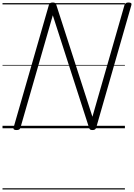

<svg xmlns="http://www.w3.org/2000/svg" viewBox="-20 -1023 1069 1531"><path d="M111 14Q83 14 88 -5L370 -984Q373 -994 380 -998.5Q387 -1003 400 -1003Q412 -1003 418.5 -999.5Q425 -996 428 -987L717 -92L973 -984Q977 -994 984 -998.5Q991 -1003 1005 -1003Q1033 -1003 1028 -984L747 -5Q744 5 737 9.5Q730 14 717 14Q706 14 700 10.5Q694 7 691 -2L401 -901L143 -5Q140 5 133 9.5Q126 14 111 14ZM0 478H976V488H0ZM0 -20H976V0H0ZM0 -505H976V-500H0ZM0 -998H976V-988H0Z"/></svg>

Font: Playwrite AU SA Guides
Style: Regular
Weight: 400
Designer: Veronika Burian, José Scaglione
Foundry: TypeTogether
Version: Version 1.003